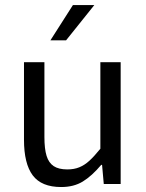

<svg xmlns="http://www.w3.org/2000/svg" viewBox="-20 -734 583 766"><path d="M157.2 -485.8V-187Q157.2 -140.1 165.8 -112.3Q174.3 -84.5 194.1 -71.3Q213.9 -58.1 248.5 -58.1Q275.9 -58.1 296.6 -66.7Q317.4 -75.2 336.4 -92.5Q355.5 -109.9 380.4 -140.6V-485.8H461.4V0H394L387.2 -76.2H383.8Q346.2 -31.7 310.3 -9.8Q274.4 12.2 224.1 12.2Q145.5 12.2 110.6 -34.4Q75.7 -81.1 75.7 -176.3V-485.8ZM181.2 -573.2 271 -713.9H356.4L243.7 -573.2Z"/></svg>

Font: Varta
Style: Regular
Weight: 400
Designer: Joana Correia, Viktoriya Grabowska, Eben Sorkin
Foundry: Sorkin Type
Version: Version 1.003; ttfautohint (v1.3) -l 8 -r 24 -G 200 -x 12 -H